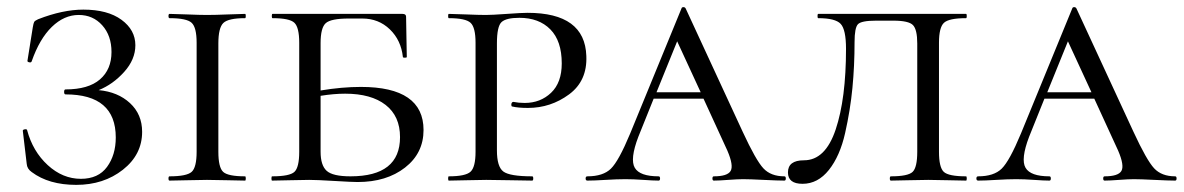

<svg xmlns="http://www.w3.org/2000/svg" viewBox="-20 -507 3323 539"><path d="M257 -254Q311 -249 345 -217.5Q379 -186 379 -137Q379 -73 325 -30.5Q271 12 194 12Q117 12 69 -24Q56 -33 55 -47L44 -140Q44 -143 49.5 -144Q55 -145 56 -142Q72 -82 114 -43.5Q156 -5 207 -5Q256 -5 280.5 -38.5Q305 -72 305 -121Q305 -242 164 -242Q160 -242 160 -249Q160 -256 164 -256Q228 -256 260.5 -284Q293 -312 293 -361Q293 -407 267 -436Q241 -465 201 -465Q160 -465 125.5 -431.5Q91 -398 69 -335Q68 -331 62.5 -332Q57 -333 57 -336L72 -430Q74 -442 76 -445.5Q78 -449 87 -453Q156 -480 214 -480Q282 -480 321 -451.5Q360 -423 360 -380Q360 -340 328.5 -305Q297 -270 257 -254Z M593 -81Q593 -37 606.5 -24.5Q620 -12 668 -12Q670 -12 670 -6Q670 0 668 0Q655 0 619.5 -1Q584 -2 561 -2Q541 -2 505 -1Q469 0 456 0Q453 0 453 -6Q453 -12 456 -12Q504 -12 518 -24.5Q532 -37 532 -81V-387Q532 -430 518 -443Q504 -456 456 -456Q453 -456 453 -462Q453 -468 456 -468Q469 -468 505 -466.5Q541 -465 561 -465Q584 -465 620 -466.5Q656 -468 668 -468Q670 -468 670 -462Q670 -456 668 -456Q621 -456 607 -442.5Q593 -429 593 -385Z M993 -263Q1169 -263 1169 -142Q1169 -77 1117 -36.5Q1065 4 984 4Q968 4 918.5 1Q869 -2 848 -2Q829 -2 793 -1Q757 0 744 0Q742 0 742 -6Q742 -12 744 -12Q793 -12 806.5 -24.5Q820 -37 820 -81V-387Q820 -430 806.5 -443Q793 -456 745 -456Q743 -456 743 -462Q743 -468 745 -468H1110Q1120 -468 1120 -460Q1120 -442 1121 -401Q1122 -360 1122 -347Q1122 -345 1116.5 -345Q1111 -345 1111 -347Q1106 -394 1074.5 -424.5Q1043 -455 997 -455H959Q909 -455 894.5 -442Q880 -429 880 -386V-253Q940 -263 993 -263ZM964 -12Q1103 -12 1103 -122Q1103 -181 1062.5 -212.5Q1022 -244 949 -244Q917 -244 880 -238V-81Q880 -43 897 -27.5Q914 -12 964 -12Z M1375 -85Q1375 -39 1393 -25.5Q1411 -12 1474 -12Q1477 -12 1477 -6Q1477 0 1474 0Q1457 0 1414 -1Q1371 -2 1345 -2Q1325 -2 1289 -1Q1253 0 1240 0Q1238 0 1238 -6Q1238 -12 1240 -12Q1287 -12 1301 -25Q1315 -38 1315 -81V-387Q1315 -430 1301 -443Q1287 -456 1240 -456Q1238 -456 1238 -462Q1238 -468 1240 -468Q1253 -468 1288.5 -466.5Q1324 -465 1344 -465Q1361 -465 1403 -468Q1445 -471 1461 -471Q1622 -471 1626 -350Q1629 -280 1577.5 -242Q1526 -204 1462 -204Q1435 -204 1418 -208Q1416 -208 1415.5 -211.5Q1415 -215 1416.5 -218Q1418 -221 1421 -221Q1436 -218 1453 -218Q1497 -218 1527 -246.5Q1557 -275 1557 -329Q1557 -392 1525 -424.5Q1493 -457 1438 -457Q1401 -457 1388 -445Q1375 -433 1375 -385Z M2182 -12Q2186 -12 2186 -6Q2186 0 2182 0Q2164 0 2124 -2Q2084 -4 2066 -4Q2051 -4 2024.5 -2Q1998 0 1984 0Q1980 0 1980 -6Q1980 -12 1984 -12Q2022 -12 2031 -27Q2040 -42 2022 -84L1955 -230H1815L1772 -123Q1748 -60 1762 -36Q1776 -12 1829 -12Q1833 -12 1833 -6Q1833 0 1829 0Q1814 0 1786 -2Q1758 -4 1736 -4Q1712 -4 1680 -2Q1648 0 1629 0Q1624 0 1624 -6Q1624 -12 1629 -12Q1673 -12 1695 -33.5Q1717 -55 1749 -132L1893 -483Q1894 -487 1898.5 -487Q1903 -487 1905 -483L2065 -137Q2102 -57 2123 -34.5Q2144 -12 2182 -12ZM1823 -248H1947L1881 -391Z M2488 -449H2439Q2398 -449 2388.5 -439Q2379 -429 2379 -389Q2379 -322 2373 -260Q2367 -198 2352.5 -133.5Q2338 -69 2307 -30Q2276 9 2233 9Q2192 9 2192 -23Q2192 -57 2237 -57Q2297 -57 2326 -143.5Q2355 -230 2355 -370Q2355 -424 2340 -440Q2325 -456 2277 -456Q2275 -456 2275 -462Q2275 -468 2277 -468H2692Q2694 -468 2694 -462Q2694 -456 2692 -456Q2644 -456 2630 -443Q2616 -430 2616 -387V-81Q2616 -37 2629.5 -24.5Q2643 -12 2692 -12Q2694 -12 2694 -6Q2694 0 2692 0Q2679 0 2643 -1Q2607 -2 2586 -2Q2564 -2 2529 -1Q2494 0 2481 0Q2478 0 2478 -6Q2478 -12 2481 -12Q2529 -12 2542 -24.5Q2555 -37 2555 -81V-385Q2555 -424 2543 -436.5Q2531 -449 2488 -449Z M3279 -12Q3283 -12 3283 -6Q3283 0 3279 0Q3261 0 3221 -2Q3181 -4 3163 -4Q3148 -4 3121.5 -2Q3095 0 3081 0Q3077 0 3077 -6Q3077 -12 3081 -12Q3119 -12 3128 -27Q3137 -42 3119 -84L3052 -230H2912L2869 -123Q2845 -60 2859 -36Q2873 -12 2926 -12Q2930 -12 2930 -6Q2930 0 2926 0Q2911 0 2883 -2Q2855 -4 2833 -4Q2809 -4 2777 -2Q2745 0 2726 0Q2721 0 2721 -6Q2721 -12 2726 -12Q2770 -12 2792 -33.5Q2814 -55 2846 -132L2990 -483Q2991 -487 2995.5 -487Q3000 -487 3002 -483L3162 -137Q3199 -57 3220 -34.5Q3241 -12 3279 -12ZM2920 -248H3044L2978 -391Z"/></svg>

Font: Cormorant SC
Style: Regular
Weight: 400
Designer: Christian Thalmann (Catharsis Fonts)
Version: Version 1.000;PS 002.000;hotconv 1.0.88;makeotf.lib2.5.64775